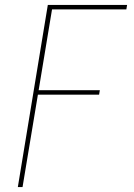

<svg xmlns="http://www.w3.org/2000/svg" viewBox="-20 -755 540 775"><path d="M52 0 173 -735H493L490 -717H190L136 -391H383L380 -373H133L71 0Z"/></svg>

Font: Iosevka SS04 Thin Oblique
Style: Regular
Weight: 100
Italic angle: -9°
Monospace: yes
Designer: Belleve Invis
Foundry: Belleve Invis
Version: Version 19.0.0; ttfautohint (v1.8.4)